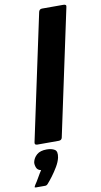

<svg xmlns="http://www.w3.org/2000/svg" viewBox="-149 -753 536 1021"><g transform="rotate(-10 118.5 -242.5)"><path d="M-7 -14 138 -694Q142 -708 156 -708H271Q289 -708 285 -694L140 -14Q137 0 121 0H6Q-10 0 -7 -14ZM102 88Q97 110 82.5 134.5Q68 159 51.5 181Q35 203 23 216Q17 223 9 223Q-4 223 -16 223Q-28 223 -40 223Q-48 223 -47.5 220Q-47 217 -41 207Q-33 196 -20 173Q-7 150 2 137Q-17 134 -23 118Q-29 102 -27 89Q-22 66 -3.5 50Q15 34 50 34Q76 34 92.5 44Q109 54 102 88Z"/></g></svg>

Font: Glory Thin ExtraBold
Style: Italic
Weight: 800
Italic angle: -12°
Version: Version 1.011